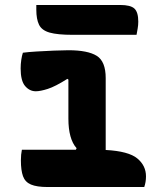

<svg xmlns="http://www.w3.org/2000/svg" viewBox="-20 -752 640 772"><path d="M68 -150H285L288 -156Q255 -193 255 -275V-432L251 -435Q202 -404 172 -394.5Q142 -385 124 -385Q99 -385 81 -406Q63 -427 63 -477Q63 -494 65.5 -511Q68 -528 72 -540Q94 -543 128 -545Q162 -547 197 -548.5Q232 -550 255 -550Q333 -550 369 -527.5Q405 -505 405 -438V-149Q497 -144 532 -115Q567 -86 567 -43Q567 -20 560 0H172Q128 0 104.5 -10Q81 -20 72.5 -43.5Q64 -67 64 -107Q64 -131 68 -150ZM126 -732H463Q505 -732 520.5 -717.5Q536 -703 536 -665Q536 -651 533.5 -637Q531 -623 529 -612H272Q211 -612 179.5 -621Q148 -630 137 -652.5Q126 -675 126 -713Z"/></svg>

Font: Recursive Mn Csl St XBd
Style: Regular
Weight: 800
Monospace: yes
Version: Version 1.079;hotconv 1.0.112;makeotfexe 2.5.65598; ttfautoh